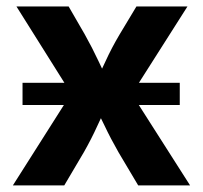

<svg xmlns="http://www.w3.org/2000/svg" viewBox="-20 -562 615 582"><path d="M48.3 -243.7V-311H524.9V-243.7ZM19 0 230 -332.5 229.5 -224.6 29.8 -542.5H188L236.8 -458Q259.8 -417 278.6 -376.7Q297.4 -336.4 316.4 -298.3H261.7Q281.7 -335.9 300 -376.5Q318.4 -417 342.8 -458L393.6 -542.5H548.3L345.2 -223.1L345.7 -330.1L556.2 0H398.9L339.4 -100.1Q315.9 -141.1 296.9 -181.2Q277.8 -221.2 258.3 -258.3H312.5Q293.5 -221.2 275.4 -181.2Q257.3 -141.1 233.9 -100.1L174.8 0Z"/></svg>

Font: Inter 16pt
Style: Bold
Weight: 700
Version: Version 4.001;git-66647c0bb